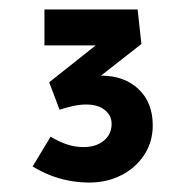

<svg xmlns="http://www.w3.org/2000/svg" viewBox="-20 -798 387 406"><path d="M49 -446 87 -509Q105 -498 122 -492.5Q139 -487 157 -487Q183 -487 199.5 -500.5Q216 -514 216 -536Q216 -554 201.5 -565.5Q187 -577 162 -577Q148 -577 133 -573.5Q118 -570 106 -566L84 -624L200 -716L215 -702H74V-778H271L279 -705L173 -622L162 -629Q169 -633 178.5 -635.5Q188 -638 194 -638Q243 -638 273 -609.5Q303 -581 303 -533Q303 -498 285 -470.5Q267 -443 236.5 -427.5Q206 -412 169 -412Q147 -412 126 -416Q105 -420 86 -427.5Q67 -435 49 -446Z"/></svg>

Font: Our Lexend Medium
Style: Regular
Weight: 500
Designer: Bonnie Shaver-Troup, Thomas Jockin
Foundry: Lexend
Version: Version 1.007